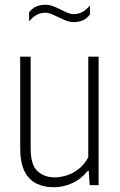

<svg xmlns="http://www.w3.org/2000/svg" viewBox="-20 -779 505 808"><path d="M206 9Q166.5 9 134.5 -6Q102.5 -21 83.8 -57Q65 -93 65 -156.5V-540.5H109V-155.5Q109 -85.5 137.5 -59Q166 -32.5 211.5 -32.5Q232.5 -32.5 258.8 -40.2Q285 -48 309.8 -66.8Q334.5 -85.5 351.5 -117V-540.5H395V0H357.5L353.5 -60H349.5Q320.5 -24.5 283 -7.8Q245.5 9 206 9ZM290.5 -686Q272.5 -686 255.8 -693Q239 -700 224 -707.5Q209.5 -714.5 196.2 -720Q183 -725.5 170 -725.5Q132 -725.5 102.5 -689V-727.5Q127.5 -759 170.5 -759Q188.5 -759 205.2 -752.2Q222 -745.5 237 -738Q251.5 -730.5 264.8 -725Q278 -719.5 291 -719.5Q329 -719.5 358.5 -756V-717.5Q333.5 -686 290.5 -686Z"/></svg>

Font: Encode Sans Cnd XLt
Style: Regular
Weight: 200
Width: 3
Designer: Multiple Designers
Foundry: Impallari Type
Version: Version 3.002; ttfautohint (v1.8.3) -l 8 -r 50 -G 200 -x 14 